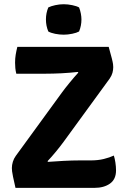

<svg xmlns="http://www.w3.org/2000/svg" viewBox="-20 -910 620 930"><path d="M279 -460.5Q293.5 -480.5 317 -509.2Q340.5 -538 359.5 -558.5L356.5 -561.5Q339 -559.5 318.5 -557.8Q298 -556 277.2 -555Q256.5 -554 237 -553.5Q217.5 -553 202.5 -553H59Q55.5 -567 54.2 -580.2Q53 -593.5 53 -606.5Q53 -627 56 -645Q59 -663 64 -683H506.5Q517 -645.5 521.8 -626.5Q526.5 -607.5 527.5 -599.2Q528.5 -591 528.5 -585Q528.5 -571.5 524.8 -557.5Q521 -543.5 511 -529L288 -223Q273.5 -203 251.5 -176.2Q229.5 -149.5 210 -129L213 -126Q245 -128.5 288 -130.8Q331 -133 363 -133H418.5Q455 -133 483 -140Q511 -147 531.5 -156.5Q536 -142 539 -122.5Q542 -103 542 -84.5Q542 -41.5 512.8 -20.8Q483.5 0 437.5 0H55Q47 -35.5 43.2 -53.5Q39.5 -71.5 38.5 -80.2Q37.5 -89 37.5 -96Q37.5 -110.5 42.2 -126.2Q47 -142 56.5 -155ZM202.5 -816Q202.5 -846.5 214 -874Q227 -880.5 247.8 -885Q268.5 -889.5 288.5 -889.5Q308.5 -889.5 330 -885Q351.5 -880.5 363 -874Q368.5 -860.5 371.5 -844.8Q374.5 -829 374.5 -816Q374.5 -785 363 -757.5Q351.5 -751 330 -746.5Q308.5 -742 288.5 -742Q268.5 -742 247.2 -746.2Q226 -750.5 214 -757.5Q202.5 -785 202.5 -816Z"/></svg>

Font: Signika SC
Style: Regular
Weight: 300
Designer: Anna Giedryś
Foundry: Anna Giedryś
Version: Version 2.000